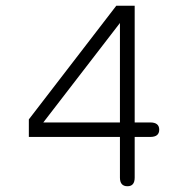

<svg xmlns="http://www.w3.org/2000/svg" viewBox="-20 -646 659 673"><path d="M506.8 -166H452.1V-23.4Q452.1 6.8 426.8 6.8Q400.4 6.8 400.4 -23.4V-166H81.1V-227.5L387.7 -626H452.1V-216.8H506.8Q538.1 -216.8 538.1 -191.4Q538.1 -166 506.8 -166ZM131.8 -216.8H400.4V-565.4Z"/></svg>

Font: Jura
Style: Book
Weight: 400
Version: Version 2.3